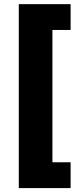

<svg xmlns="http://www.w3.org/2000/svg" viewBox="-20 -790 410 948"><path d="M72.8 138.7V-769.5H328.6V-642.1H238.8V11.2H328.6V138.7Z"/></svg>

Font: Inter 20pt ExtraBold
Style: Regular
Weight: 800
Version: Version 4.001;git-66647c0bb